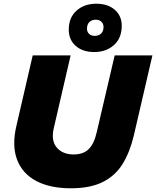

<svg xmlns="http://www.w3.org/2000/svg" viewBox="-20 -1002 840 1033"><path d="M361 11Q249 11 174.5 -28.5Q100 -68 71.5 -144Q43 -220 69 -328L156 -704H360L269 -311Q254 -244 286 -207.5Q318 -171 376 -171Q429 -171 458 -200.5Q487 -230 501 -293L597 -704H800L700 -273Q679 -184 640 -120.5Q601 -57 533.5 -23Q466 11 361 11ZM498 -982Q560 -982 597.5 -949.5Q635 -917 635 -863Q635 -797 593 -759.5Q551 -722 487 -722Q425 -722 387.5 -755Q350 -788 350 -842Q350 -908 392 -945Q434 -982 498 -982ZM495 -896Q474 -896 461 -883.5Q448 -871 448 -847Q448 -831 459 -820Q470 -809 490 -809Q511 -809 524 -821.5Q537 -834 537 -857Q537 -873 526 -884.5Q515 -896 495 -896Z"/></svg>

Font: Prodigy Sans ExtraBold
Style: Italic
Weight: 800
Italic angle: -13°
Designer: Wei Huang
Foundry: Wei Huang
Version: Version 1.003; ttfautohint (v1.8.3)